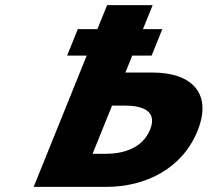

<svg xmlns="http://www.w3.org/2000/svg" viewBox="-20 -723 801 741"><path d="M412.5 -315.5 337.3 -129.4H386.9C456.1 -129.4 530.1 -150.6 559.3 -222.9C588.1 -294.3 531.3 -315.5 462.1 -315.5ZM110 -1.9 314.7 -508.5H239.1L280.3 -610.5H355.9L393.3 -703.1H569.1L531.7 -610.5H606.4L565.2 -508.5H490.5L464 -443H569.7C720.2 -443 800.7 -362.3 742.3 -217.8C683.6 -72.4 542 -1.9 391.5 -1.9Z"/></svg>

Font: Hussar
Style: BdWideOblFour
Weight: 700
Foundry: Cannot Into Space Fonts
Version: Version 2.00